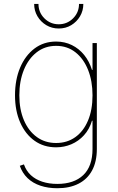

<svg xmlns="http://www.w3.org/2000/svg" viewBox="-20 -765 615 999"><path d="M278.3 214.4Q230 214.4 190.4 201.2Q150.9 188 123.5 161.9Q96.2 135.7 83 97.7L104.5 90.3Q116.2 124 140.6 146.5Q165 168.9 200 180.4Q234.9 191.9 278.3 191.9Q365.2 191.9 413.3 146Q461.4 100.1 461.4 9.8V-136.7H458.5Q445.3 -92.3 417 -61.3Q388.7 -30.3 351.3 -14.4Q314 1.5 272 1.5Q207.5 1.5 159.7 -32.7Q111.8 -66.9 85 -127.9Q58.1 -189 58.1 -269Q58.1 -350.1 84.7 -413.1Q111.3 -476.1 159.4 -512.5Q207.5 -548.8 272 -548.8Q316.4 -548.8 353.8 -530.5Q391.1 -512.2 418 -479Q444.8 -445.8 458.5 -401.4H461.4V-541H483.9V9.8Q483.9 76.2 459.2 121.8Q434.6 167.5 388.4 190.9Q342.3 214.4 278.3 214.4ZM272 -21Q329.1 -21 371.6 -51.3Q414.1 -81.5 437.7 -137.2Q461.4 -192.9 461.4 -269Q461.4 -343.3 438.2 -401.4Q415 -459.5 372.6 -492.9Q330.1 -526.4 272 -526.4Q213.9 -526.4 170.9 -492.9Q127.9 -459.5 104.2 -401.4Q80.6 -343.3 80.6 -269Q80.6 -195.3 104.5 -139.4Q128.4 -83.5 171.4 -52.2Q214.4 -21 272 -21ZM285.6 -616.7Q250 -616.7 220.9 -634Q191.9 -651.4 174.8 -680.4Q157.7 -709.5 157.7 -744.6H180.2Q180.2 -700.2 211.2 -669.4Q242.2 -638.7 285.6 -638.7Q329.1 -638.7 360.1 -669.4Q391.1 -700.2 391.1 -744.6H413.6Q413.6 -709.5 396.5 -680.4Q379.4 -651.4 350.6 -634Q321.8 -616.7 285.6 -616.7Z"/></svg>

Font: Inter 17pt Thin
Style: Regular
Weight: 250
Version: Version 4.001;git-66647c0bb